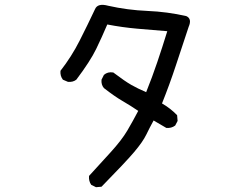

<svg xmlns="http://www.w3.org/2000/svg" viewBox="-20 -733 1040 800"><path d="M380 47 360 37Q349 21 351 0Q392 -45 439.5 -97Q487 -149 510.5 -189Q534 -229 556 -271Q522 -294 490 -312.5Q458 -331 413 -366Q401 -380 403 -401L413 -421Q429 -435 452 -431Q501 -394 527.5 -379Q554 -364 589 -349Q614 -411 635.5 -474.5Q657 -538 677 -603Q614 -608 551.5 -613.5Q489 -619 427 -631Q405 -579 380.5 -528.5Q356 -478 298 -401Q284 -390 263 -392L242 -401Q230 -417 232 -438Q278 -497 311.5 -563Q345 -629 376 -695Q387 -721 431 -709Q511 -691 594 -687.5Q677 -684 756 -666Q781 -655 766 -621Q739 -540 713 -461Q687 -382 655 -302Q690 -282 718 -253L720 -229L710 -210Q694 -198 673 -200L620 -231Q604 -202 589.5 -172Q575 -142 539 -99.5Q503 -57 403 45Z"/></svg>

Font: Kosefont JP
Style: Regular
Weight: 400
Designer: Nozomi Seto 瀬戸のぞみ
Version: Version 3.00;June 19, 2020